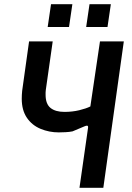

<svg xmlns="http://www.w3.org/2000/svg" viewBox="-20 -898 631 918"><path d="M360 0 401 -287Q402 -296 397.5 -297Q393 -298 384 -294L327 -270Q313 -267 294 -266Q275 -265 261 -265Q215 -265 174 -282Q133 -299 108.5 -335Q84 -371 84 -426Q84 -435 84.5 -444.5Q85 -454 86 -464L119 -700H232L199 -468Q198 -462 198 -456Q198 -450 198 -445Q198 -401 221.5 -382Q245 -363 288 -363Q326 -363 359 -371Q392 -379 412 -389L458 -700H572L474 0ZM392 -769 408 -878H510L494 -769ZM208 -769 224 -878H326L310 -769Z"/></svg>

Font: Finlandica Medium
Style: Italic
Weight: 500
Italic angle: -8°
Designer: Niklas Ekholm, Juho Hiilivirta, Jaakko Suomalainen
Foundry: Helsinki Type Studio
Version: Version 1.063